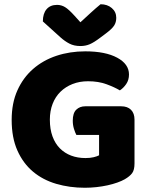

<svg xmlns="http://www.w3.org/2000/svg" viewBox="-20 -867 704 905"><path d="M614 -97Q614 -66 603 -51Q592 -36 568 -22Q554 -14 533 -6.5Q512 1 487 6.5Q462 12 434.5 15Q407 18 380 18Q308 18 245 -0.5Q182 -19 135.5 -58Q89 -97 62 -157.5Q35 -218 35 -302Q35 -381 62 -441Q89 -501 136 -542Q183 -583 246 -604Q309 -625 382 -625Q477 -625 532.5 -595Q588 -565 588 -516Q588 -490 575 -471Q562 -452 545 -441Q520 -456 482 -470Q444 -484 395 -484Q355 -484 322 -471Q289 -458 265 -434.5Q241 -411 228 -377.5Q215 -344 215 -303Q215 -258 227.5 -224Q240 -190 262.5 -167.5Q285 -145 315.5 -133.5Q346 -122 383 -122Q405 -122 421.5 -126Q438 -130 447 -135V-231H340Q334 -242 328.5 -260Q323 -278 323 -298Q323 -334 339.5 -350Q356 -366 382 -366H551Q581 -366 597.5 -349.5Q614 -333 614 -303ZM359 -762Q384 -785 408 -807Q432 -829 454 -847Q486 -847 507 -829Q528 -811 528 -783Q528 -762 518 -746.5Q508 -731 480 -710L452 -689Q423 -667 403 -658.5Q383 -650 359 -650Q329 -650 307 -661.5Q285 -673 265 -691L182 -766Q182 -803 199.5 -823.5Q217 -844 249 -844Q269 -844 286.5 -833.5Q304 -823 332 -792Z"/></svg>

Font: Baloo Tammudu 2 ExtraBold
Style: Regular
Weight: 800
Designer: Maithili Shingre, Omkar Shende and Ek Type
Foundry: Ek Type
Version: Version 1.640;hotconv 1.0.111;makeotfexe 2.5.65597; ttfautoh